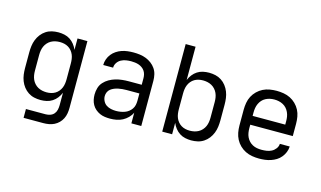

<svg xmlns="http://www.w3.org/2000/svg" viewBox="-102 -1054 2605 1557"><g transform="rotate(15 1200.0 -276.0)"><path d="M173 183V109H338Q357 109 376 102.5Q395 96 407.5 81.5Q420 67 424.5 47.5Q429 28 429 9V-96Q419 -72 403 -51.5Q387 -31 365.5 -17Q344 -3 318.5 2.5Q293 8 268 8Q240 8 213.5 2Q187 -4 164 -19Q141 -34 124 -56Q107 -78 97 -103.5Q87 -129 83.5 -156Q80 -183 80 -210V-342Q80 -369 83.5 -396Q87 -423 97 -448.5Q107 -474 124 -496Q141 -518 164 -533Q187 -548 213.5 -554Q240 -560 268 -560Q293 -560 318.5 -554.5Q344 -549 365.5 -535Q387 -521 403 -500.5Q419 -480 429 -456V-552H512V9Q512 32 508 55.5Q504 79 493.5 100Q483 121 466.5 137.5Q450 154 429 164.5Q408 175 384.5 179Q361 183 338 183ZM299 -65Q318 -65 336 -69Q354 -73 370 -82.5Q386 -92 398 -106.5Q410 -121 417 -138Q424 -155 426.5 -173.5Q429 -192 429 -210V-342Q429 -360 426.5 -378.5Q424 -397 417 -414Q410 -431 398 -445.5Q386 -460 370 -469.5Q354 -479 336 -483Q318 -487 299 -487Q280 -487 261.5 -483Q243 -479 226.5 -470Q210 -461 197 -446.5Q184 -432 176.5 -415Q169 -398 166 -379.5Q163 -361 163 -342V-210Q163 -191 166 -172.5Q169 -154 176.5 -137Q184 -120 197 -105.5Q210 -91 226.5 -82Q243 -73 261.5 -69Q280 -65 299 -65Z M851 8Q829 8 807 5Q785 2 765 -7Q745 -16 728 -30.5Q711 -45 700 -64.5Q689 -84 684.5 -105.5Q680 -127 680 -149Q680 -177 688 -204.5Q696 -232 715 -253Q734 -274 758.5 -288Q783 -302 810 -310Q837 -318 865 -321Q893 -324 921 -324H1029V-379Q1029 -395 1025 -411Q1021 -427 1012 -440Q1003 -453 989.5 -462.5Q976 -472 961 -477Q946 -482 930 -484Q914 -486 898 -486Q876 -486 854.5 -482.5Q833 -479 813.5 -468.5Q794 -458 781.5 -439Q769 -420 769 -398H686Q686 -423 694.5 -447Q703 -471 718.5 -490.5Q734 -510 755 -524Q776 -538 799.5 -546Q823 -554 848 -557Q873 -560 898 -560Q925 -560 951.5 -556.5Q978 -553 1002.5 -543.5Q1027 -534 1048.5 -518Q1070 -502 1085 -480Q1100 -458 1106 -432Q1112 -406 1112 -379V0H1029V-90Q1018 -66 998.5 -46.5Q979 -27 955.5 -14.5Q932 -2 905 3Q878 8 851 8ZM882 -65Q901 -65 919 -68Q937 -71 954 -77Q971 -83 985.5 -94Q1000 -105 1010.5 -120Q1021 -135 1025 -153Q1029 -171 1029 -189V-251H921Q904 -251 887 -249.5Q870 -248 853 -244.5Q836 -241 820 -234.5Q804 -228 790.5 -217.5Q777 -207 770 -191Q763 -175 763 -158Q763 -137 773 -117Q783 -97 800.5 -85.5Q818 -74 839.5 -69.5Q861 -65 882 -65Z M1532 8Q1507 8 1481.5 2.5Q1456 -3 1434.5 -17Q1413 -31 1397 -51.5Q1381 -72 1371 -96V0H1288V-735H1371V-456Q1381 -480 1397 -500.5Q1413 -521 1434.5 -535Q1456 -549 1481.5 -554.5Q1507 -560 1532 -560Q1560 -560 1586.5 -554Q1613 -548 1636 -533Q1659 -518 1676 -496Q1693 -474 1703 -448.5Q1713 -423 1716.5 -396Q1720 -369 1720 -342V-210Q1720 -183 1716.5 -156Q1713 -129 1703 -103.5Q1693 -78 1676 -56Q1659 -34 1636 -19Q1613 -4 1586.5 2Q1560 8 1532 8ZM1501 -65Q1520 -65 1538.5 -69Q1557 -73 1573.5 -82Q1590 -91 1603 -105.5Q1616 -120 1623.5 -137Q1631 -154 1634 -172.5Q1637 -191 1637 -210V-342Q1637 -361 1634 -379.5Q1631 -398 1623.5 -415Q1616 -432 1603 -446.5Q1590 -461 1573.5 -470Q1557 -479 1538.5 -483Q1520 -487 1501 -487Q1482 -487 1464 -483Q1446 -479 1430 -469.5Q1414 -460 1402 -445.5Q1390 -431 1383 -414Q1376 -397 1373.5 -378.5Q1371 -360 1371 -342V-210Q1371 -192 1373.5 -173.5Q1376 -155 1383 -138Q1390 -121 1402 -106.5Q1414 -92 1430 -82.5Q1446 -73 1464 -69Q1482 -65 1501 -65Z M2102 8Q2072 8 2043 3Q2014 -2 1987.5 -15Q1961 -28 1939.5 -49Q1918 -70 1904.5 -96Q1891 -122 1885.5 -151Q1880 -180 1880 -210V-342Q1880 -371 1885 -400.5Q1890 -430 1903.5 -456Q1917 -482 1938.5 -503Q1960 -524 1986 -537Q2012 -550 2041.5 -555Q2071 -560 2100 -560Q2129 -560 2158.5 -555Q2188 -550 2214 -537Q2240 -524 2261.5 -503Q2283 -482 2296.5 -456Q2310 -430 2315 -400.5Q2320 -371 2320 -342V-239H1963V-210Q1963 -191 1966 -172Q1969 -153 1977 -136Q1985 -119 1998 -105Q2011 -91 2028 -82Q2045 -73 2064 -69.5Q2083 -66 2102 -66Q2124 -66 2145.5 -69Q2167 -72 2186.5 -82Q2206 -92 2220 -110.5Q2234 -129 2235 -151H2318Q2317 -126 2307.5 -102.5Q2298 -79 2282 -59.5Q2266 -40 2245 -27Q2224 -14 2200 -6Q2176 2 2151.5 5Q2127 8 2102 8ZM1963 -313H2237V-342Q2237 -361 2234 -379.5Q2231 -398 2223 -415.5Q2215 -433 2202.5 -447Q2190 -461 2173 -470Q2156 -479 2137.5 -483Q2119 -487 2100 -487Q2081 -487 2062.5 -483Q2044 -479 2027 -470Q2010 -461 1997.5 -447Q1985 -433 1977 -415.5Q1969 -398 1966 -379.5Q1963 -361 1963 -342Z"/></g></svg>

Font: Monocode
Style: Regular
Weight: 400
Designer: Belleve Invis
Foundry: Belleve Invis
Version: Version 16.1.0; ttfautohint (v1.8.4)